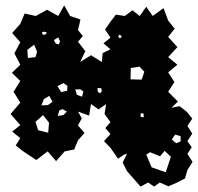

<svg xmlns="http://www.w3.org/2000/svg" viewBox="-20 -569 731 709"><path d="M63 -12 38 -32 55 -59 25 -83 55 -107 19 -148 55 -190 30 -230 55 -270 24 -300 55 -330 33 -372 55 -413 25 -447 55 -481 71 -519 112 -510 154 -533 195 -510 217 -549 239 -510 277 -497 268 -458 286 -436 268 -415 295 -380 276 -340 316 -365 356 -340 359 -373 388 -387 362 -409 388 -430 368 -460 388 -489 408 -515 441 -510 469 -531 496 -510 520 -544 544 -510 584 -539 601 -493 625 -463 601 -433 635 -395 601 -358 635 -330 601 -302 624 -266 601 -230 637 -194 613 -171 643 -177 670 -156 690 -131 672 -104 690 -76 672 -48 688 -25 672 -1 691 29 672 59 663 90 634 105 602 119 570 105 549 120 527 105 499 120 449 63 433 31 449 -1 438 2 416 17 388 -23 364 -48 388 -74 369 -96 388 -118 366 -148 372 -185 344 -165 316 -185 309 -142 268 -157 282 -132 268 -106 292 -78 268 -51 254 -17 219 -10 187 26 156 -10 114 22ZM154 -448 144 -452 135 -450 138 -441H146ZM428 -437 421 -441 416 -435 421 -428 428 -430ZM202 -416 195 -431 179 -421 186 -408 197 -405ZM117 -378 106 -404 81 -385 83 -355 111 -358ZM495 -323 463 -318 462 -276 503 -275 513 -304ZM229 -252 214 -262 192 -251 206 -229 228 -234ZM354 -243 340 -244 341 -231 349 -224 356 -232ZM277 -239H258L264 -219L283 -212L288 -231ZM162 -215 142 -203 133 -180 157 -181 174 -193ZM227 -157 211 -166 199 -161 193 -141 214 -144ZM510 -150 500 -151 499 -138 509 -136H511ZM139 -144 111 -119 121 -88 158 -79 161 -116ZM647 -66 627 -72 618 -60 615 -53 631 -40 647 -47ZM611 10 588 -12 571 8 534 -7 520 2 540 49 592 67Z"/></svg>

Font: Rubik Gemstones
Style: Regular
Weight: 400
Designer: Hubert and Fischer, NaN
Foundry: Hubert and Fischer, NaN
Version: Version 2.200